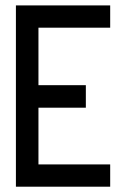

<svg xmlns="http://www.w3.org/2000/svg" viewBox="-20 -704 474 724"><path d="M40 0V-683.6H395.5V-599.6H125V-382.8H303.7V-297.9H125V-84H395.5V0Z"/></svg>

Font: Post No Bills Colombo
Style: SemiBold
Weight: 700
Designer: Kosala Senevirathne, Siva Puranthara, Lasantha Premarathna, Tharique Azeez
Foundry: Mooniak
Version: Version 1.220 ; ttfautohint (v1.5)